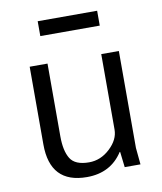

<svg xmlns="http://www.w3.org/2000/svg" viewBox="-80 -748 696 827"><g transform="rotate(-10 268.5 -335.0)"><path d="M386 -497H463V-73L470 0H401L393 -68H391Q338 14 234 14Q73 14 73 -157V-497H151V-179Q151 -115 172 -81Q193 -47 254 -47Q305 -47 345.5 -85Q386 -123 386 -167ZM141 -619V-684H401V-619Z"/></g></svg>

Font: BreeCF
Style: Light
Weight: 300
Designer: Veronika Burian, Jos Scaglione
Foundry: TypeTogether
Version: Version 0.0.2